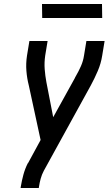

<svg xmlns="http://www.w3.org/2000/svg" viewBox="-20 -940 543 960"><path d="M83 0 84 -7Q89 -37 97 -66.5Q105 -96 119 -124H120L183 -240L124 -513Q115 -548 112 -585.5Q109 -623 115 -662L127 -735H218L206 -662Q201 -627 203.5 -594Q206 -561 212 -529L246 -354L355 -551Q355 -553 356.5 -554.5Q358 -556 358 -558L359 -559Q373 -583 384.5 -609Q396 -635 400 -662L412 -735H503L491 -662Q485 -623 469 -585.5Q453 -548 434 -513L199 -86Q189 -67 183.5 -47Q178 -27 175 -7L174 0ZM191 -850 190 -920H490L491 -850Z"/></svg>

Font: Iosevka Term Curly Md Obl
Style: Regular
Weight: 500
Italic angle: -9°
Designer: Belleve Invis
Foundry: Belleve Invis
Version: Version 32.3.0